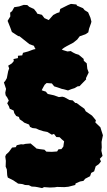

<svg xmlns="http://www.w3.org/2000/svg" viewBox="-28 -939 548 985"><path d="M152 19 134 18 120 11 100 10 85 5 65 3 40 -14 12 -28 9 -40 7 -70 1 -84 2 -114 -1 -136 3 -146 18 -160 34 -182 53 -184 58 -194 80 -199 91 -198 103 -201 129 -203 154 -182 159 -177 176 -174 200 -171 210 -161 238 -160 265 -162 272 -173 287 -174 297 -187 299 -202 301 -214 288 -225 278 -235 261 -236 249 -252 238 -248 215 -262 194 -266 172 -273 157 -280 139 -282 126 -288 121 -300 96 -310 88 -317 73 -327 69 -339 55 -344 45 -359 42 -372 22 -381 18 -393 9 -409 17 -423 9 -439 1 -450 -1 -463 3 -483 -8 -516 -1 -524 7 -538 14 -574 19 -588 14 -602 33 -614 43 -626 41 -636 64 -641V-653L86 -655L90 -668L116 -675L143 -685L157 -688L161 -686L188 -687L206 -696L243 -689L279 -691L295 -682L318 -675L335 -677L346 -670L360 -663L376 -658L401 -637L402 -627L417 -614L420 -586L427 -567L413 -538L414 -532L380 -497L370 -496L355 -487L339 -482L321 -475L299 -481L289 -483L278 -487L266 -491L250 -496L238 -511L224 -512L211 -513L201 -504L197 -497L191 -486L186 -476L194 -473L207 -469L217 -457L231 -454L249 -450L263 -445L274 -441L292 -443L303 -440L328 -426L345 -424L358 -411L366 -410L380 -399L405 -381L412 -368L444 -346L464 -322L461 -311L487 -286L491 -273L500 -245L493 -211L494 -183L492 -166L498 -139L484 -124L490 -111L479 -97L463 -86L455 -60L440 -52L434 -35L409 -22L400 -11L383 -8L360 2L358 10L323 19L302 21L265 20L252 22L228 23L198 21L188 26L164 21ZM229 -654 224 -660 185 -669 152 -690 146 -704 122 -713 111 -722 72 -753 65 -754 33 -775 25 -797 11 -832 25 -855 24 -874 34 -882 45 -902 70 -906 94 -914 112 -913 122 -904 146 -893 159 -877 163 -869 187 -863 200 -846 222 -836 245 -862 264 -872 277 -876 281 -893 321 -913 336 -919 364 -916 367 -910 398 -897 406 -887 424 -876 436 -848 441 -828 439 -820 429 -792 425 -773 410 -763 381 -753 368 -736 348 -720 314 -702 302 -695 261 -665 241 -664Z"/></svg>

Font: Winky Rough Black
Style: Regular
Weight: 900
Designer: Simon Atzbach
Foundry: typofactur
Version: Version 1.206; ttfautohint (v1.8.4.7-5d5b)